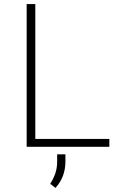

<svg xmlns="http://www.w3.org/2000/svg" viewBox="-20 -731 640 956"><path d="M155.8 -39.1V-710.9H112.8V0H524.4V-39.1ZM305.7 74.2V37.6H264.6V75.7Q264.2 106.4 255.4 132.3Q246.6 158.2 230 184.1L256.3 204.6Q282.2 175.8 293.9 143.1Q305.7 110.4 305.7 74.2Z"/></svg>

Font: Roboto Mono ExtraLight
Style: Regular
Weight: 250
Monospace: yes
Designer: Google
Version: Version 3.000